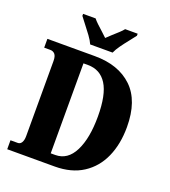

<svg xmlns="http://www.w3.org/2000/svg" viewBox="-164 -1049 1031 1167"><g transform="rotate(20 352.0 -465.5)"><path d="M19 0V-58H66Q82 -58 91 -73Q100 -88 100 -114V-600Q100 -631 88.5 -644Q77 -657 58 -657H19V-714H326Q480 -714 568.5 -629.5Q657 -545 657 -375Q657 -265 619.5 -180.5Q582 -96 508 -48Q434 0 326 0ZM305 -67Q385 -67 427 -150.5Q469 -234 469 -375Q469 -516 427 -582.5Q385 -649 305 -649H276V-67ZM275 -771Q265 -794 245.5 -820.5Q226 -847 205.5 -873Q185 -899 171 -918V-931H252Q261 -919 278.5 -902.5Q296 -886 315 -869Q334 -852 347 -839Q360 -852 379 -869Q398 -886 416 -902.5Q434 -919 443 -931H524V-918Q510 -899 489 -873Q468 -847 449 -820.5Q430 -794 420 -771Z"/></g></svg>

Font: Noto Serif Tamil Condensed Black
Style: Italic
Weight: 900
Width: 3
Italic angle: -12°
Designer: Indian Type Foundry, Tom Grace, and the Monotype Design Team
Foundry: Monotype Imaging Inc.
Version: Version 2.003; ttfautohint (v1.8.4.7-5d5b)